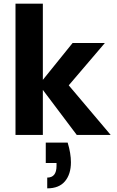

<svg xmlns="http://www.w3.org/2000/svg" viewBox="-20 -740 640 1053"><path d="M65 0V-720H215V-302L378 -504H555L357 -272L587 0H401L215 -247V0ZM239 293V234Q290 234 290 170V154H231V42H351Q360 71 364.5 98.5Q369 126 369 150Q369 215 336.5 254Q304 293 239 293Z"/></svg>

Font: DM Sans Black
Style: Regular
Weight: 900
Designer: Colophon Foundry, Jonny Pinhorn
Foundry: Colophon Foundry
Version: Version 4.004; ttfautohint (v1.8.4.7-5d5b)